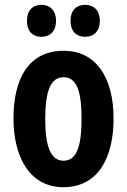

<svg xmlns="http://www.w3.org/2000/svg" viewBox="-20 -768 528 798"><path d="M92 -681C92 -638 116 -615 152 -615C189 -615 213 -640 213 -681C213 -723 189 -748 152 -748C116 -748 92 -725 92 -681ZM273 -681C273 -639 297 -615 334 -615C371 -615 395 -640 395 -681C395 -723 371 -748 334 -748C297 -748 273 -725 273 -681ZM452 -275C452 -457 371 -557 245 -557C98 -557 36 -440 36 -275C36 -120 101 10 243 10C395 10 452 -123 452 -275ZM168 -273C168 -391 191 -447 244 -447C298 -447 319 -390 319 -275C319 -158 298 -100 244 -100C191 -100 168 -159 168 -273Z"/></svg>

Font: Noto Sans Arabic UI XCn
Style: Bold
Weight: 700
Width: 2
Designer: Monotype Design Team, Nadine Chahine and Nizar Qandah
Foundry: Monotype Imaging Inc.
Version: Version 2.010